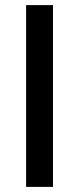

<svg xmlns="http://www.w3.org/2000/svg" viewBox="-20 -730 309 750"><path d="M82 0V-710H187V0Z"/></svg>

Font: Rising Sun Medium
Style: Regular
Weight: 500
Designer: Matt McInerney, Pablo Impallari, Rodrigo Fuenzalida (Raleway font), Stephen Hutchings (Greek), Cristiano Sobral (main ch
Foundry: The Rising Sun Project Authors
Version: Version 4.327; ttfautohint (v1.8.4.7-5d5b-dirty)